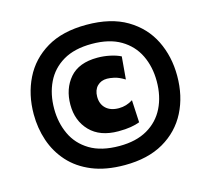

<svg xmlns="http://www.w3.org/2000/svg" viewBox="-104 -819 1002 948"><g transform="rotate(-15 397.0 -345.0)"><path d="M421 14.5Q324 14.5 254 -14.5Q184 -43.5 139 -93.8Q94 -144 72.2 -208.5Q50.5 -273 50.5 -344Q50.5 -444.5 90.8 -526Q131 -607.5 212 -655.8Q293 -704 415.5 -704Q540 -704 621.8 -655.5Q703.5 -607 743.8 -525.5Q784 -444 784 -345Q784 -241.5 742.5 -160.2Q701 -79 620 -32.2Q539 14.5 421 14.5ZM420 -83.5Q505.5 -83.5 563.2 -117Q621 -150.5 650.2 -209.5Q679.5 -268.5 679.5 -345Q679.5 -419 651 -478Q622.5 -537 564.2 -571.5Q506 -606 416.5 -606Q328 -606 270 -571.8Q212 -537.5 183.5 -478.2Q155 -419 155 -344Q155 -273 182.5 -213.8Q210 -154.5 268.5 -119Q327 -83.5 420 -83.5ZM433.5 -155Q339.5 -155 288.5 -207.8Q237.5 -260.5 237.5 -342.5Q237.5 -424.5 284.2 -478.8Q331 -533 426 -533Q458.5 -533 490.2 -526.2Q522 -519.5 544.5 -508L534.5 -392.5Q504 -411 481.8 -415.8Q459.5 -420.5 445.5 -420.5Q414 -420.5 394.8 -400.8Q375.5 -381 375.5 -346.5Q375.5 -309 399.2 -286.8Q423 -264.5 465.5 -264.5Q503.5 -264.5 537 -286L543 -171.5Q523.5 -164 497 -159.5Q470.5 -155 433.5 -155Z"/></g></svg>

Font: Commissioner ExtraBold
Style: Italic
Weight: 800
Italic angle: -12°
Designer: Kostas Bartsokas
Foundry: Kostas Bartsokas
Version: Version 1.000; ttfautohint (v1.8.3)